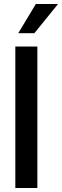

<svg xmlns="http://www.w3.org/2000/svg" viewBox="-20 -946 312 966"><path d="M168 0H57.1V-711.9H168ZM152.8 -778.8H71.8L160.2 -925.8H272Z"/></svg>

Font: Creato Display Medium
Style: Regular
Weight: 500
Version: Version 1.000